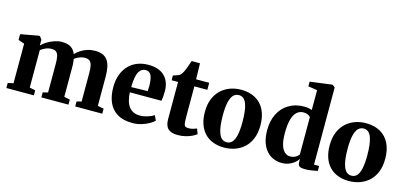

<svg xmlns="http://www.w3.org/2000/svg" viewBox="-70 -1301 3791 1796"><g transform="rotate(15 1826.0 -403.0)"><path d="M33 0V-48.5L86 -60.5V-443.5L26.5 -463.5V-519.5L199 -551L211 -550L232.5 -520.5L232 -465Q252.5 -487.5 285.2 -507.2Q318 -527 354.5 -539Q391 -551 423.5 -551Q479 -551 511.5 -530.8Q544 -510.5 559.5 -469Q579.5 -491.5 608.5 -510.2Q637.5 -529 672.5 -540Q707.5 -551 745 -551Q787 -551 817 -539.2Q847 -527.5 866 -502Q885 -476.5 893.8 -436.8Q902.5 -397 902.5 -341V-60L961.5 -48.5V0H699.5V-48.5L745.5 -60V-338Q745.5 -382 739 -409.8Q732.5 -437.5 716.2 -450.2Q700 -463 670.5 -463Q651.5 -463 633 -457.5Q614.5 -452 598.5 -443.5Q582.5 -435 571 -425.5Q573 -415 574.5 -401.8Q576 -388.5 576.8 -374.5Q577.5 -360.5 577.5 -345.5V-60.5L634 -48.5V0H371.5V-48.5L420.5 -60.5V-340.5Q420.5 -384 414.2 -411Q408 -438 392.5 -450.5Q377 -463 347.5 -463Q316.5 -463 288.8 -450.2Q261 -437.5 243 -423V-60.5L299 -48.5V0Z M1255.5 11.5Q1165 11.5 1107.5 -23.5Q1050 -58.5 1023.2 -121.2Q996.5 -184 996.5 -266.5Q996.5 -334 1015.8 -387Q1035 -440 1070 -477.2Q1105 -514.5 1153.8 -534Q1202.5 -553.5 1261.5 -553.5Q1362.5 -553.5 1416.8 -502.2Q1471 -451 1473 -357.5Q1473 -324 1470.8 -300Q1468.5 -276 1465 -260H1159Q1161 -213.5 1171.2 -178.8Q1181.5 -144 1199.5 -120.8Q1217.5 -97.5 1243.8 -85.8Q1270 -74 1304 -74Q1340.5 -74 1379.5 -86.5Q1418.5 -99 1440.5 -114L1462.5 -66.5Q1447.5 -50.5 1415.8 -32.2Q1384 -14 1342.2 -1.2Q1300.5 11.5 1255.5 11.5ZM1158.5 -310.5 1317.5 -314Q1318 -326 1318.5 -338Q1319 -350 1319.5 -362.5Q1319.5 -427 1304.2 -463.2Q1289 -499.5 1248.5 -499.5Q1229.5 -499.5 1213.5 -490.2Q1197.5 -481 1185 -459.8Q1172.5 -438.5 1165.8 -402Q1159 -365.5 1158.5 -310.5Z M1692.5 10.5Q1629.5 10.5 1599.5 -18.2Q1569.5 -47 1569.5 -110.5V-470H1507V-516Q1518.5 -520.5 1530.8 -524.2Q1543 -528 1553.8 -532Q1564.5 -536 1571.5 -541.5Q1579 -548 1585 -556Q1591 -564 1596 -574.2Q1601 -584.5 1606.5 -595.5Q1612 -607.5 1618 -624Q1624 -640.5 1630 -658.5Q1636 -676.5 1641 -692H1722.5L1726 -538H1853V-470H1727.5V-178.5Q1727.5 -132 1731.2 -110.5Q1735 -89 1745.5 -83.2Q1756 -77.5 1775.5 -77.5Q1796 -77.5 1817.5 -83.2Q1839 -89 1854 -95.5L1872.5 -46Q1856 -32 1828.8 -19.2Q1801.5 -6.5 1767 2Q1732.5 10.5 1692.5 10.5Z M1884 -265Q1884 -338.5 1906.5 -392.8Q1929 -447 1967.8 -482.5Q2006.5 -518 2056 -535.5Q2105.5 -553 2159.5 -553Q2241.5 -553 2299.5 -520.2Q2357.5 -487.5 2388.2 -425.8Q2419 -364 2419 -276.5Q2419 -202 2396.5 -147.8Q2374 -93.5 2335.2 -58.2Q2296.5 -23 2247 -5.8Q2197.5 11.5 2143 11.5Q2082.5 11.5 2034.5 -7Q1986.5 -25.5 1953 -61Q1919.5 -96.5 1901.8 -148Q1884 -199.5 1884 -265ZM2153.5 -43Q2185.5 -43 2206.5 -66.2Q2227.5 -89.5 2238 -138.2Q2248.5 -187 2248.5 -263Q2248.5 -318 2243.5 -361.5Q2238.5 -405 2227.5 -435.8Q2216.5 -466.5 2198 -482.8Q2179.5 -499 2152.5 -499Q2120 -499 2098.2 -475.8Q2076.5 -452.5 2065.5 -403.8Q2054.5 -355 2054.5 -278Q2054.5 -223.5 2059.8 -180Q2065 -136.5 2076.8 -105.8Q2088.5 -75 2107.2 -59Q2126 -43 2153.5 -43Z M2701 11Q2658.5 11 2620.8 -4.5Q2583 -20 2553.8 -52.2Q2524.5 -84.5 2507.8 -134.2Q2491 -184 2491 -252.5Q2491 -341.5 2525 -409.2Q2559 -477 2622.2 -515.2Q2685.5 -553.5 2771.5 -553.5Q2793 -553.5 2812.5 -549.8Q2832 -546 2845.5 -541V-732.5L2757.5 -746.5V-791.5L2962.5 -818.5H2975L2998 -799.5V-52.5H3047.5V-4.5Q3027 0 2991.8 5.5Q2956.5 11 2923.5 11Q2893 11 2875.2 2Q2857.5 -7 2857.5 -39.5V-70.5Q2844 -48.5 2820.5 -29.8Q2797 -11 2766.2 0Q2735.5 11 2701 11ZM2761.5 -68.5Q2782 -68.5 2798.5 -74.8Q2815 -81 2826.8 -90.5Q2838.5 -100 2845.5 -109.5V-471Q2838 -483 2819.2 -491Q2800.5 -499 2777.5 -499Q2741.5 -499 2714.8 -476Q2688 -453 2673.2 -403Q2658.5 -353 2658 -271.5Q2657.5 -197.5 2671.5 -152.8Q2685.5 -108 2709 -88.2Q2732.5 -68.5 2761.5 -68.5Z M3092.5 -265Q3092.5 -338.5 3115 -392.8Q3137.5 -447 3176.2 -482.5Q3215 -518 3264.5 -535.5Q3314 -553 3368 -553Q3450 -553 3508 -520.2Q3566 -487.5 3596.8 -425.8Q3627.5 -364 3627.5 -276.5Q3627.5 -202 3605 -147.8Q3582.5 -93.5 3543.8 -58.2Q3505 -23 3455.5 -5.8Q3406 11.5 3351.5 11.5Q3291 11.5 3243 -7Q3195 -25.5 3161.5 -61Q3128 -96.5 3110.2 -148Q3092.5 -199.5 3092.5 -265ZM3362 -43Q3394 -43 3415 -66.2Q3436 -89.5 3446.5 -138.2Q3457 -187 3457 -263Q3457 -318 3452 -361.5Q3447 -405 3436 -435.8Q3425 -466.5 3406.5 -482.8Q3388 -499 3361 -499Q3328.5 -499 3306.8 -475.8Q3285 -452.5 3274 -403.8Q3263 -355 3263 -278Q3263 -223.5 3268.2 -180Q3273.5 -136.5 3285.2 -105.8Q3297 -75 3315.8 -59Q3334.5 -43 3362 -43Z"/></g></svg>

Font: Merriweather 60pt ExtraBold
Style: Regular
Weight: 800
Version: Version 2.100